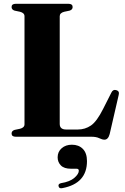

<svg xmlns="http://www.w3.org/2000/svg" viewBox="-20 -720 656 1011"><path d="M346.5 -664 318 -658Q294.5 -652 294.5 -634.5V-67.5Q294.5 -38 328.5 -38H389.5Q428 -38 459 -59.2Q490 -80.5 523 -146.5L566.5 -232.5Q575 -250.5 592 -245.5Q610.5 -240.5 605 -220L557.5 -14Q549.5 15.5 530 15.5Q518.5 15.5 502.8 7.8Q487 0 461 0H63Q41 0 41 -17Q41 -31 57 -36L85.5 -42Q109 -48 109 -65.5V-634.5Q109 -652 85.5 -658L57 -664Q41 -669 41 -683Q41 -700 63 -700H340.5Q362.5 -700 362.5 -683Q362.5 -669 346.5 -664ZM354 168.5Q317.5 168.5 300.5 151Q283.5 133.5 283.5 108.5Q283.5 79 304.8 60.5Q326 42 358.5 42Q394.5 42 416.2 64Q438 86 438 128.5Q438 246 309 270.5Q291.5 274.5 288.5 261Q285 248.5 301 244.5Q348 237 371.5 216.5Q395 196 395 179Q395 168.5 383 168.5Z"/></svg>

Font: Fraunces 72pt S000
Style: Bold
Weight: 700
Version: Version 1.000; ttfautohint (v1.8.3)